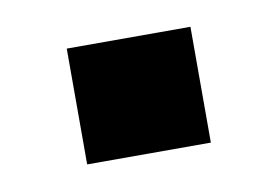

<svg xmlns="http://www.w3.org/2000/svg" viewBox="-34 -193 347 240"><g transform="rotate(-10 139.5 -73.5)"><path d="M61 0V-147H218V0Z"/></g></svg>

Font: Tourney Condensed Black
Style: Regular
Weight: 900
Width: 3
Designer: Tyler Finck
Foundry: Etcetera Type Co
Version: Version 1.010; ttfautohint (v1.8.3)